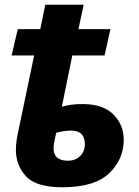

<svg xmlns="http://www.w3.org/2000/svg" viewBox="-20 -780 587 810"><path d="M243 10Q379 10 440.5 -49Q502 -108 502 -191Q502 -253 458.5 -297Q415 -341 328 -341Q279 -341 241 -330L285 -546H421L446 -657H311L333 -760H171L150 -657H55L29 -546H124L60 -240Q54 -213 50.5 -190.5Q47 -168 47 -148Q47 -83 89.5 -36.5Q132 10 243 10ZM266 -102Q206 -102 206 -155Q206 -167 209 -182Q212 -197 217 -220Q250 -229 280 -229Q338 -229 338 -172Q338 -142 318.5 -122Q299 -102 266 -102Z"/></svg>

Font: Noto Sans Display Extra
Style: Italic
Weight: 800
Italic angle: -12°
Designer: Monotype Design Team
Foundry: Monotype Imaging Inc.
Version: Version 1.900